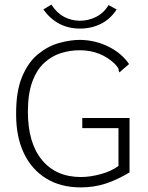

<svg xmlns="http://www.w3.org/2000/svg" viewBox="-20 -803 640 833"><path d="M331 10Q242 10 179 -29.5Q116 -69 83 -139.5Q50 -210 50 -305Q49 -405 75.5 -469Q102 -533 145 -568Q188 -603 236.5 -616.5Q285 -630 327 -630Q394 -629 451 -600.5Q508 -572 540 -525L506 -496L499 -489L495 -495Q496 -502 492.5 -508Q489 -514 478 -526Q416 -585 326 -585Q284 -585 244 -572.5Q204 -560 171.5 -530Q139 -500 120 -448Q101 -396 101 -318Q101 -183 162 -109Q223 -35 331 -35Q371 -35 417 -47.5Q463 -60 494 -83V-247H337V-291H542V-55Q489 -23 438.5 -6.5Q388 10 331 10ZM451 -781 486 -762Q459 -720 417.5 -699.5Q376 -679 327 -679Q228 -679 168 -762L203 -783Q226 -747 258 -730Q290 -713 327 -713Q363 -713 396.5 -729.5Q430 -746 451 -781Z"/></svg>

Font: Inconsolata Expanded Light
Style: Regular
Weight: 300
Width: 7
Monospace: yes
Designer: Raph Levien, Cyreal, Brenton Simpson
Foundry: Raph Levien, Cyreal, Google
Version: Version 3.001; ttfautohint (v1.8.2.53-6de2)